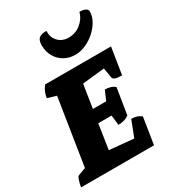

<svg xmlns="http://www.w3.org/2000/svg" viewBox="-217 -1032 1034 1149"><g transform="rotate(-30 300.5 -457.5)"><path d="M-1 0Q4 -29 10.5 -47.5Q17 -66 24 -69L77 -89L149 -547L88 -565Q91 -585 98 -603Q105 -621 121 -641H576L547 -458Q513 -458 500 -463.5Q487 -469 485 -478L473 -548L320 -532L295 -371H387L415 -436Q432 -436 450 -431.5Q468 -427 483 -414L454 -234Q435 -221 415.5 -216.5Q396 -212 380 -212L372 -281H280L254 -110L421 -94L464 -205Q483 -205 499 -200.5Q515 -196 532 -183L503 0ZM368 -704Q325 -704 291.5 -723.5Q258 -743 239 -776.5Q220 -810 220 -853Q220 -888 235.5 -901.5Q251 -915 288 -915Q285 -871 312.5 -842Q340 -813 385 -813Q431 -813 467.5 -842Q504 -871 516 -915Q540 -915 555.5 -907.5Q571 -900 571 -886Q571 -853 553 -821Q535 -789 505.5 -762.5Q476 -736 440 -720Q404 -704 368 -704Z"/></g></svg>

Font: Petrona Black
Style: Italic
Weight: 900
Italic angle: -9°
Designer: Ringo R. Seeber
Foundry: Ringo R. Seeber
Version: Version 2.001; ttfautohint (v1.8.3)